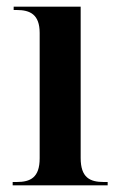

<svg xmlns="http://www.w3.org/2000/svg" viewBox="-20 -556 357 576"><path d="M18 0H303V-10H291C250 -10 222 -23 222 -82V-536H21V-526H30C70 -526 99 -513 99 -457V-81C99 -23 71 -10 30 -10H18Z"/></svg>

Font: Noto Serif Display SemiCondensed SemiBold
Style: Regular
Weight: 600
Width: 4
Designer: Monotype Design Team
Foundry: Monotype Imaging Inc.
Version: Version 2.009